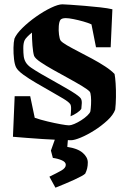

<svg xmlns="http://www.w3.org/2000/svg" viewBox="-20 -639 590 890"><path d="M40 -5 48 -193H120L141 -93Q167 -84 200.5 -76Q234 -68 262 -63Q290 -58 300 -58Q309 -58 324.5 -64.5Q340 -71 356.5 -81.5Q373 -92 385 -103.5Q397 -115 399 -123Q401 -136 402 -155Q403 -174 401.5 -191.5Q400 -209 396 -214Q387 -224 360.5 -240Q334 -256 298.5 -275.5Q263 -295 228 -314.5Q193 -334 168 -351Q143 -368 138 -380Q133 -396 130.5 -427.5Q128 -459 128 -488Q100 -465 94 -452Q88 -439 88 -416Q88 -393 90 -378Q92 -363 99 -351Q107 -337 124.5 -325Q142 -313 171 -296Q198 -281 227.5 -264Q257 -247 284.5 -231.5Q312 -216 331 -203Q350 -190 355 -182Q360 -173 359 -159Q358 -145 357 -135Q352 -126 337 -116Q322 -106 307 -100Q309 -115 309.5 -133Q310 -151 305 -157Q298 -167 273 -182Q248 -197 214.5 -216Q181 -235 147.5 -254.5Q114 -274 88.5 -292.5Q63 -311 55 -326Q48 -339 45 -365Q42 -391 42.5 -417.5Q43 -444 47 -460Q56 -482 84 -509.5Q112 -537 147.5 -562Q183 -587 216.5 -603Q250 -619 269 -619Q277 -619 306 -617Q335 -615 372 -612Q409 -609 444.5 -605Q480 -601 501 -596L493 -420H425L404 -526Q389 -533 366 -539.5Q343 -546 320.5 -550.5Q298 -555 285 -555Q267 -555 260 -547Q254 -538 252.5 -518Q251 -498 253.5 -478.5Q256 -459 261 -451Q268 -442 290.5 -429Q313 -416 344 -400Q375 -384 407.5 -366.5Q440 -349 467.5 -331Q495 -313 511 -296Q514 -282 516 -252Q518 -222 517.5 -189Q517 -156 514 -131Q505 -106 478 -81Q451 -56 418 -35Q385 -14 355 -1.5Q325 11 309 11Q288 11 253 9.5Q218 8 178 5.5Q138 3 101.5 0Q65 -3 40 -5ZM237 231 209 180Q242 164 263.5 152Q285 140 285 125Q285 112 266.5 104Q248 96 225 93L216 59L241 -11L296 -8L292 42Q340 49 363.5 69.5Q387 90 387 114Q387 129 384 141.5Q381 154 375 166Q364 176 324.5 194Q285 212 237 231Z"/></svg>

Font: Grenze Gotisch
Style: Bold
Weight: 700
Designer: Renata Polastri
Foundry: Omnibus-Type
Version: Version 1.001